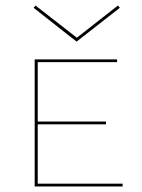

<svg xmlns="http://www.w3.org/2000/svg" viewBox="-20 -672 510 692"><path d="M256 -522 101 -644 108 -652 257 -536 405 -652 412 -644ZM422 -10V0H105V-458H402V-448H116V-234H362V-224H116V-10Z"/></svg>

Font: Ysabeau SC Hairline
Style: Regular
Weight: 100
Designer: Christian Thalmann (Catharsis Fonts)
Version: Version 0.003